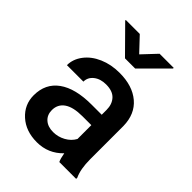

<svg xmlns="http://www.w3.org/2000/svg" viewBox="-218 -858 977 977"><g transform="rotate(45 270.5 -370.0)"><path d="M43.9 0ZM376.5 0Q368.7 -15.1 362.8 -49.3Q306.2 9.8 224.1 9.8Q144.5 9.8 94.2 -35.6Q43.9 -81.1 43.9 -147.9Q43.9 -232.4 106.7 -277.6Q169.4 -322.8 286.1 -322.8H358.9V-357.4Q358.9 -398.4 335.9 -423.1Q313 -447.8 266.1 -447.8Q225.6 -447.8 199.7 -427.5Q173.8 -407.2 173.8 -376H55.2Q55.2 -419.4 84 -457.3Q112.8 -495.1 162.4 -516.6Q211.9 -538.1 272.9 -538.1Q365.7 -538.1 420.9 -491.5Q476.1 -444.8 477.5 -360.4V-122.1Q477.5 -50.8 497.6 -8.3V0ZM246.1 -85.4Q281.2 -85.4 312.3 -102.5Q343.3 -119.6 358.9 -148.4V-248H294.9Q229 -248 195.8 -225.1Q162.6 -202.1 162.6 -160.2Q162.6 -126 185.3 -105.7Q208 -85.4 246.1 -85.4ZM276.4 -674.8 347.7 -750.5H449.2V-745.6L313 -609.4H239.7L104.5 -746.1V-750.5H205.1Z"/></g></svg>

Font: Roboto Medium
Style: Regular
Weight: 500
Designer: Google
Version: Version 2.134; 2016; ttfautohint (v1.6)